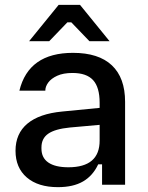

<svg xmlns="http://www.w3.org/2000/svg" viewBox="-20 -762 609 792"><path d="M44 -140Q44 -211 93 -252Q142 -293 237 -302L391 -317V-338Q391 -402 364 -431.5Q337 -461 279 -461Q241 -461 216 -449.5Q191 -438 179 -421.5Q167 -405 167 -389V-388H60Q98 -544 281 -544Q387 -544 441.5 -492.5Q496 -441 496 -342V0H401V-84H385Q363 -37 322.5 -13.5Q282 10 219 10Q137 10 90.5 -30Q44 -70 44 -140ZM262 -72Q391 -72 391 -182V-247L268 -236Q207 -230 179 -210.5Q151 -191 151 -154V-149Q151 -111 179.5 -91.5Q208 -72 262 -72ZM222 -742H310L432 -592H349L274 -670H258L183 -592H100Z"/></svg>

Font: Mozilla Text BETA Medium
Style: Regular
Weight: 500
Designer: Studio DRAMA
Foundry: Studio DRAMA
Version: Version 0.100